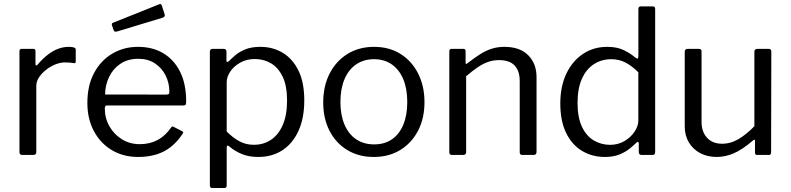

<svg xmlns="http://www.w3.org/2000/svg" viewBox="-20 -774 3949 959"><path d="M90.9 0Q83.9 0 80.6 -3.5Q77.2 -6.9 77.2 -13.4V-517.1Q77.2 -530 88.3 -530H146.4Q157.2 -530 157.2 -518.7V-454Q157.2 -448.4 160.3 -447.3Q163.4 -446.2 167.6 -451Q193.8 -481.8 219.5 -501.4Q245.2 -521.1 271.1 -530.5Q296.9 -540 322.8 -540Q358.3 -540 358.3 -527.2V-466.6Q358.3 -457.2 349.2 -458.6Q340 -460.2 328.5 -461.3Q317.1 -462.3 303.8 -462.3Q282 -462.3 257.1 -452.5Q232.2 -442.6 210.6 -425.7Q189 -408.8 175.1 -388.1Q161.3 -367.4 161.3 -345.7V-14.5Q161.3 0 145.7 0H90.9Z M503.5 -232.3Q503.5 -183.4 526.8 -142.8Q550.1 -102.1 589.5 -78Q629 -53.9 677.5 -53.9Q728.2 -53.9 766.9 -74.6Q805.7 -95.3 834.4 -136.7Q837.6 -141.4 840.4 -141.9Q843.2 -142.4 848.1 -139.9L889.8 -118.8Q899.1 -114 891.7 -105Q865.1 -65.1 832.6 -39.6Q800.1 -14.2 759.8 -2.1Q719.6 10 670.1 10Q595.9 10 538.8 -24Q481.7 -58 449 -119.1Q416.4 -180.2 416.4 -259.6Q416.4 -346.8 449.8 -409.3Q483.2 -471.9 540.6 -505.9Q597.9 -540 669 -540Q742.2 -540 796 -507.8Q849.7 -475.6 879.8 -415Q909.8 -354.4 909.8 -268.5Q909.8 -260.6 908.4 -254Q907 -247.4 895.5 -247.1H512Q507.9 -247.1 505.7 -242.8Q503.5 -238.4 503.5 -232.3ZM809 -301.6Q819.7 -301.6 822.9 -304.4Q826 -307.3 826 -315.6Q826 -359 807.4 -396.6Q788.8 -434.1 754.2 -457.2Q719.7 -480.3 670.8 -480.3Q617.4 -480.3 580.1 -454.5Q542.7 -428.6 523.9 -387.6Q505 -346.6 505 -301.8ZM787.7 -747.6 802.3 -702.9Q806.7 -690.3 792 -685.4L563.4 -616.4Q556.9 -614.8 553.4 -616.4Q550 -617.9 547.4 -623.6L539.7 -646.3Q535.8 -657 544 -660.1L776.1 -753.1Q784.3 -756.2 787.7 -747.6Z M1096.7 -530Q1111.1 -530 1111.1 -515.4V-472.7Q1111.1 -465.2 1114.6 -464.5Q1118.2 -463.8 1123.9 -469.2Q1135.2 -480.7 1154.1 -497.2Q1173 -513.7 1203.7 -526.8Q1234.4 -540 1280.6 -540Q1342.4 -540 1391.8 -510.5Q1441.3 -481 1470.5 -422.1Q1499.8 -363.2 1499.8 -272.8Q1499.8 -183.4 1470.8 -120.2Q1441.9 -57 1390.4 -23.5Q1339 10 1270 10Q1223.6 10 1188.3 -4.5Q1152.9 -19 1128.2 -40.3Q1119.1 -48.4 1115.7 -46.8Q1112.3 -45.2 1112.3 -33.8V152.2Q1112.3 165 1100.8 165H1039.3Q1028.2 165 1028.2 152.4V-514.1Q1028.2 -522.8 1031.6 -526.4Q1034.9 -530 1044.4 -530H1096.7ZM1112.3 -116.9Q1142.7 -86.6 1175.1 -68.7Q1207.6 -50.8 1247.5 -50.8Q1296.4 -50.8 1333.6 -75.7Q1370.8 -100.6 1392.3 -149.7Q1413.8 -198.9 1413.8 -271.6Q1413.8 -345.5 1391.7 -391.1Q1369.7 -436.8 1333.2 -458Q1296.7 -479.2 1253.3 -479.2Q1211.8 -479.2 1179.9 -461.2Q1147.9 -443.1 1130.1 -416.5Q1112.3 -389.9 1112.3 -363.7V-116.9Z M1847 10Q1771.5 10 1714.5 -24.6Q1657.4 -59.3 1625.9 -120.8Q1594.4 -182.3 1594.4 -262Q1594.4 -344.6 1626.7 -407.1Q1658.9 -469.6 1716.1 -504.8Q1773.3 -540 1848 -540Q1924 -540 1980.4 -504.7Q2036.7 -469.4 2068.4 -406.9Q2100.2 -344.4 2100.2 -263.4Q2100.2 -183 2068.3 -121.5Q2036.4 -60 1979.6 -25Q1922.8 10 1847 10ZM1848.7 -52.8Q1901.1 -52.8 1938 -78.4Q1975 -104.1 1994.6 -151.6Q2014.2 -199.1 2014.2 -264.6Q2014.2 -330.6 1994.2 -378.5Q1974.2 -426.3 1936.9 -452.3Q1899.6 -478.3 1848 -478.3Q1796.6 -478.3 1758.8 -452.3Q1721 -426.3 1700.7 -378.5Q1680.4 -330.6 1680.4 -264.6Q1680.4 -199.5 1700.7 -151.8Q1721 -104.1 1758.8 -78.4Q1796.6 -52.8 1848.7 -52.8Z M2237.9 0Q2224.2 0 2224.2 -13.4V-517.1Q2224.2 -530 2235.3 -530H2294.8Q2305.5 -530 2305.5 -518.7V-461.4Q2305.5 -456.1 2307.9 -454.8Q2310.4 -453.6 2314.9 -458.1Q2348.2 -484 2376.9 -502.4Q2405.5 -520.7 2435.1 -530.4Q2464.7 -540 2499.3 -540Q2576.5 -540 2618.2 -498.2Q2659.9 -456.3 2659.9 -388.9V-15.5Q2659.9 0 2645.1 0H2588.7Q2582.3 0 2579.1 -3.3Q2575.9 -6.7 2575.9 -13.4V-369.8Q2575.9 -418.9 2550.9 -446.3Q2525.9 -473.7 2472.1 -473.7Q2442.7 -473.7 2417.2 -464.5Q2391.7 -455.4 2365.9 -437.9Q2340 -420.4 2308.3 -393.2V-14.5Q2308.3 0 2292.7 0H2237.9Z M3184.7 0Q3178.4 0 3174.5 -3.6Q3170.6 -7.1 3170.6 -14.3V-56.5Q3170.6 -64.2 3167.1 -65.2Q3163.5 -66.2 3157.8 -60.5Q3146.8 -49.7 3126.6 -32.9Q3106.5 -16 3075.5 -3Q3044.4 10 3001.1 10Q2938.5 10 2888.1 -19.8Q2837.6 -49.6 2808.1 -109.1Q2778.6 -168.7 2778.6 -257.2Q2778.6 -341.9 2808.5 -405.4Q2838.4 -468.8 2891.4 -504.4Q2944.5 -540 3012.6 -540Q3061.8 -540 3094.9 -523.9Q3128 -507.9 3153.2 -486.6Q3162 -479.8 3165.3 -481.6Q3168.6 -483.3 3168.6 -493.8V-729Q3168.6 -742 3180.1 -742H3241.3Q3252.4 -742 3252.4 -729.1V-15.6Q3252.4 -6.9 3249 -3.5Q3245.7 0 3236.2 0H3184.7ZM3168.3 -412.8Q3137.1 -444.1 3104.9 -461.2Q3072.8 -478.3 3033.1 -478.3Q2984.7 -478.3 2946.3 -453.5Q2907.9 -428.6 2886.3 -380Q2864.7 -331.4 2864.7 -260.4Q2864.7 -187.4 2886.8 -140.7Q2909 -94.1 2946.2 -72.3Q2983.5 -50.6 3027.3 -50.6Q3067.6 -50.6 3099.4 -69.6Q3131.2 -88.6 3149.8 -116.6Q3168.3 -144.7 3168.3 -171.7V-412.8Z M3586.7 -56.1Q3630 -56.1 3669.5 -79.7Q3708.9 -103.3 3748 -143.5V-515.5Q3748 -530 3763.6 -530H3818.9Q3832.6 -530 3832.6 -516.3L3831.5 -12.6Q3831.5 0 3820.4 0H3761.7Q3751 0 3751 -11.3V-69.8Q3751 -75.1 3748.9 -76.2Q3746.9 -77.3 3741.9 -73.1Q3686.9 -25.8 3644.4 -7.9Q3602 10 3559.9 10Q3514 10 3478 -8.8Q3442 -27.6 3421 -62.2Q3400.1 -96.8 3400.1 -142.5V-514.5Q3400.1 -530 3415.1 -530H3471.2Q3484.1 -530 3484.1 -516.3V-164.5Q3484.1 -116.1 3511.4 -86.1Q3538.6 -56.1 3586.7 -56.1Z"/></svg>

Font: Libre Franklin Thin
Style: Regular
Weight: 100
Designer: Pablo Impallari, Rodrigo Fuenzalida, Nhung Nguyen
Foundry: Impallari Type
Version: Version 3.000